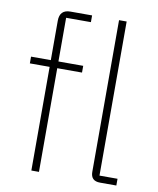

<svg xmlns="http://www.w3.org/2000/svg" viewBox="-83 -805 715 870"><g transform="rotate(10 274.5 -370.0)"><path d="M121 -477H30V-508H121V-689Q121 -740 170 -740H270V-709H156V-508H270V-477H156V0H121ZM437 0Q394 0 394 -42V-740H429V-31H512V0Z"/></g></svg>

Font: IBM Plex Sans Arabic ExtraLight
Style: Regular
Weight: 200
Designer: Mike Abbink, Paul van der Laan, Pieter van Rosmalen, Wael Morcos, Khajak Apelian
Foundry: Bold Monday
Version: Version 1.1